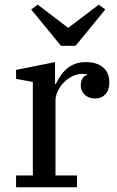

<svg xmlns="http://www.w3.org/2000/svg" viewBox="-20 -793 494 813"><path d="M48 -50H119V-446L48 -459V-497L213 -530V-438H217Q224 -454 235 -470.5Q246 -487 261 -500.5Q276 -514 296.5 -522Q317 -530 344 -530Q389 -530 416 -508Q443 -486 443 -444Q443 -412 426.5 -394Q410 -376 384 -376Q355 -376 338.5 -392Q322 -408 322 -431Q322 -450 329.5 -461.5Q337 -473 348 -475V-478Q344 -479 339 -479.5Q334 -480 326 -480Q306 -480 286 -470Q266 -460 250 -443.5Q234 -427 224.5 -407Q215 -387 215 -367V-50H306V0H48ZM112 -753 140 -773 269 -675 398 -773 426 -753 300 -599H238Z"/></svg>

Font: IBM Plex Serif Text
Style: Regular
Weight: 450
Designer: Mike Abbink, Paul van der Laan, Pieter van Rosmalen
Foundry: Bold Monday
Version: Version 3.001